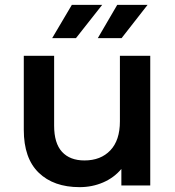

<svg xmlns="http://www.w3.org/2000/svg" viewBox="-20 -764 721 791"><path d="M599 -534V0H480V-68Q450 -32 405 -12.5Q360 7 308 7Q201 7 139.5 -52.5Q78 -112 78 -229V-534H203V-246Q203 -174 235.5 -138.5Q268 -103 328 -103Q395 -103 434.5 -144.5Q474 -186 474 -264V-534ZM276 -744H401L293 -607H195ZM463 -744H588L481 -607H383Z"/></svg>

Font: APTA Sans SemiBold
Style: Bold
Weight: 600
Version: Version 7.200